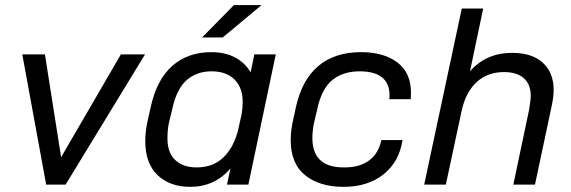

<svg xmlns="http://www.w3.org/2000/svg" viewBox="-20 -724 2240 753"><path d="M67.4 -510.7H156.2L219.7 -107.4L454.1 -510.7H548.8L237.3 0H161.1Z M549.8 -169.9Q549.8 -204.1 556.6 -239.3L570.3 -300.8Q593.8 -411.1 655.3 -465.3Q716.8 -519.5 808.6 -519.5Q862.3 -519.5 901.4 -499Q940.4 -478.5 962.9 -440.4L977.5 -510.7H1061.5L954.1 0H870.1L883.8 -63.5Q822.3 8.8 725.6 8.8Q646.5 8.8 598.1 -37.1Q549.8 -83 549.8 -169.9ZM915 -218.8 926.8 -272.5Q931.6 -296.9 931.6 -325.2Q931.6 -380.9 899.4 -412.6Q867.2 -444.3 809.6 -444.3Q751 -444.3 711.4 -409.2Q671.9 -374 655.3 -294.9L641.6 -238.3Q636.7 -211.9 636.7 -181.6Q636.7 -124 668 -95.7Q699.2 -67.4 751 -67.4Q816.4 -67.4 857.4 -107.9Q898.4 -148.4 915 -218.8ZM897.5 -704.1H1005.9L853.5 -577.1H772.5Z M1120.1 -174.8Q1120.1 -205.1 1127 -241.2L1139.6 -299.8Q1163.1 -410.2 1228 -464.8Q1293 -519.5 1395.5 -519.5Q1485.4 -519.5 1538.6 -479Q1591.8 -438.5 1591.8 -360.4Q1591.8 -345.7 1590.8 -335H1506.8L1507.8 -349.6Q1507.8 -443.4 1391.6 -444.3Q1324.2 -444.3 1282.2 -409.2Q1240.2 -374 1223.6 -293L1210.9 -239.3Q1205.1 -208 1205.1 -182.6Q1205.1 -129.9 1231.4 -100.6Q1262.7 -66.4 1332 -67.4Q1390.6 -67.4 1427.7 -94.7Q1464.8 -122.1 1475.6 -174.8H1558.6Q1545.9 -89.8 1484.4 -40.5Q1422.9 8.8 1327.1 8.8Q1233.4 8.8 1176.8 -36.6Q1120.1 -82 1120.1 -174.8Z M1791 -690.4H1875L1823.2 -444.3Q1887.7 -517.6 1990.2 -516.6Q2066.4 -516.6 2108.9 -478Q2151.4 -439.5 2151.4 -370.1Q2151.4 -343.8 2142.6 -303.7L2078.1 0H1993.2L2054.7 -292Q2061.5 -331.1 2061.5 -348.6Q2061.5 -393.6 2034.2 -417.5Q2006.8 -441.4 1957 -441.4Q1891.6 -441.4 1848.6 -401.4Q1805.7 -361.3 1790 -287.1L1728.5 0H1643.6Z"/></svg>

Font: Dinish Expanded
Style: Italic
Weight: 400
Width: 7
Italic angle: -12°
Designer: Charles Nix
Foundry: Playbeing
Version: Version 2.005; ttfautohint (v1.8.3)